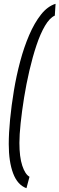

<svg xmlns="http://www.w3.org/2000/svg" viewBox="-20 -769 312 1009"><path d="M26 -12Q26 -69 33 -141.5Q40 -214 53 -292.5Q66 -371 86 -446Q106 -521 133.5 -585Q161 -649 195.5 -692.5Q230 -736 272 -749L268 -687Q241 -675 216.5 -633.5Q192 -592 171.5 -530.5Q151 -469 134.5 -398Q118 -327 106.5 -255.5Q95 -184 88.5 -122Q82 -60 82 -18Q82 56 97 101.5Q112 147 135 160L119 220Q72 203 49 142Q26 81 26 -12Z"/></svg>

Font: Georama Condensed
Style: Italic
Weight: 400
Width: 3
Italic angle: -9°
Designer: Jean-Baptiste Levee
Foundry: Production Type
Version: Version 1.000